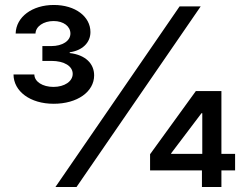

<svg xmlns="http://www.w3.org/2000/svg" viewBox="-20 -753 994 773"><path d="M203.1 0H288L788 -727.3H703.1ZM34.4 -453.1C34.8 -385.3 101.6 -335.2 196 -335.2C291.2 -335.2 359 -383.5 359 -449.6C359 -496.8 324.2 -532 260.7 -539.4V-542.6C310.4 -549.4 344.1 -580.3 344.1 -623.9C344.1 -686.1 283.7 -733 196.7 -733C109.7 -733 44.7 -685 43 -617.9H122.9C123.6 -647 155.9 -668.3 195.7 -668.3C236.2 -668.3 263.5 -646.7 263.5 -617.9C263.5 -588.1 230.8 -567.5 186.8 -567.5H150.6V-507.8H186.8C239 -507.8 272.7 -486.5 272.7 -455.6C272.7 -425.4 239.7 -403.1 195.3 -403.1C151.6 -403.1 118.6 -424 118.3 -453.1ZM584.2 -67.1H793V0H871.4V-67.1H926.5V-133.5H871.4V-386.4H768.5L584.2 -132.1ZM669 -133.5V-135.7L791.2 -297.2H794.4V-133.5Z"/></svg>

Font: Margiela Sans Medium
Style: Regular
Weight: 500
Designer: Stefan Endress, Andreas Faust
Version: Version 1.100;FEAKit 1.0